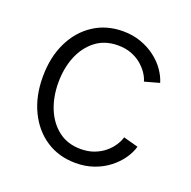

<svg xmlns="http://www.w3.org/2000/svg" viewBox="-105 -653 764 768"><g transform="rotate(20 277.0 -269.5)"><path d="M293.5 10.3Q222.2 10.3 168 -25.1Q113.8 -60.5 83.3 -123.8Q52.7 -187 52.7 -269Q52.7 -352.5 83.3 -415.8Q113.8 -479 168 -514.6Q222.2 -550.3 293.5 -550.3Q335 -550.3 369.6 -537.8Q404.3 -525.4 431.4 -504.9Q458.5 -484.4 476.6 -458.7Q494.6 -433.1 502.4 -406.7L439.5 -389.2Q435.1 -405.8 423.1 -423.6Q411.1 -441.4 392.8 -456.5Q374.5 -471.7 349.6 -481Q324.7 -490.2 293.5 -490.2Q237.8 -490.2 199 -460.4Q160.2 -430.7 139.6 -380.9Q119.1 -331.1 119.1 -269Q119.1 -208 139.6 -158.2Q160.2 -108.4 199 -78.9Q237.8 -49.3 293.5 -49.3Q324.7 -49.3 350.1 -58.8Q375.5 -68.4 394.3 -84Q413.1 -99.6 425 -117.9Q437 -136.2 441.4 -152.8L504.4 -135.7Q496.6 -108.4 478.5 -82.8Q460.4 -57.1 433.1 -35.9Q405.8 -14.6 370.4 -2.2Q335 10.3 293.5 10.3Z"/></g></svg>

Font: Inter 16pt Light
Style: Regular
Weight: 300
Version: Version 4.001;git-66647c0bb